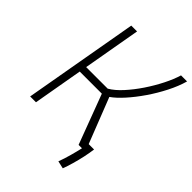

<svg xmlns="http://www.w3.org/2000/svg" viewBox="-239 -815 1095 1095"><g transform="rotate(45 308.5 -267.0)"><path d="M465.8 158.2 419.9 147.9Q433.1 112.8 444.3 71.8Q455.6 30.8 462.4 0H435.1L322.3 -300.3H144L91.3 0H44.4L166.5 -693.4H213.4L151.9 -344.2H325.7Q361.3 -364.7 398.4 -405.5Q435.5 -446.3 469.5 -496.8Q503.4 -547.4 529.3 -598.9Q555.2 -650.4 567.9 -693.4H616.7Q602.1 -641.1 573.2 -584.5Q544.4 -527.8 508.3 -475.1Q472.2 -422.4 434.8 -380.9Q397.5 -339.4 365.7 -317.4L472.7 -43.9H516.1Q512.2 -13.2 504.2 24.2Q496.1 61.5 485.8 96.9Q475.6 132.3 465.8 158.2Z"/></g></svg>

Font: Cascadia Mono NF ExtraLight
Style: Italic
Weight: 200
Italic angle: -10°
Monospace: yes
Designer: Aaron Bell
Foundry: Saja Typeworks
Version: Version 2404.023; ttfautohint (v1.8.4)